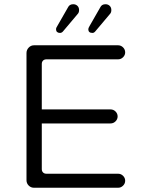

<svg xmlns="http://www.w3.org/2000/svg" viewBox="-20 -884 663 895"><path d="M273.4 -737.3 341.8 -818.4Q348.6 -825.2 348.6 -836.9Q348.6 -849.6 340.8 -856.9Q333 -864.3 321.3 -864.3Q303.7 -864.3 296.9 -849.6Q245.1 -758.8 243.2 -755.9Q241.2 -751 241.2 -748Q241.2 -739.3 246.1 -734.9Q251 -730.5 259.3 -730.5Q267.6 -730.5 273.4 -737.3ZM391.6 -748Q391.6 -730.5 411.1 -730.5Q418 -730.5 423.8 -737.3L492.2 -818.4Q499 -825.2 499 -836.9Q499 -849.6 491.2 -856.9Q483.4 -864.3 471.7 -864.3Q454.1 -864.3 447.3 -849.6Q447.3 -849.6 397.5 -762.7Q391.6 -752.9 391.6 -748ZM138.7 -8.8H530.3Q543.9 -8.8 553.7 -18.6Q563.5 -28.3 563.5 -41.5Q563.5 -54.7 553.7 -64.5Q543.9 -74.2 530.3 -74.2H196.3Q186.5 -74.2 180.7 -80.1Q174.8 -85.9 174.8 -95.7V-308.6H495.1Q508.8 -308.6 518.6 -318.4Q528.3 -328.1 528.3 -341.3Q528.3 -354.5 518.6 -364.3Q508.8 -374 495.1 -374H174.8V-585.9Q174.8 -595.7 180.7 -601.6Q186.5 -607.4 196.3 -607.4H530.3Q543.9 -607.4 553.7 -617.2Q563.5 -627 563.5 -639.6Q563.5 -653.3 553.7 -663.1Q543.9 -672.9 530.3 -672.9H138.7Q124 -672.9 113.8 -662.1Q103.5 -651.4 103.5 -636.7V-43.9Q103.5 -29.3 113.8 -19Q124 -8.8 138.7 -8.8Z"/></svg>

Font: FakePearl
Style: ExtraLight
Weight: 300
Version: Version 1.2